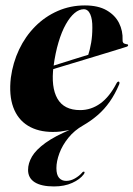

<svg xmlns="http://www.w3.org/2000/svg" viewBox="-20 -477 492 708"><path d="M99.5 -199 98.5 -210Q134 -221.5 171.8 -233.2Q209.5 -245 247.2 -257Q285 -269 320 -279.5L303.5 -268Q312 -294.5 316.2 -319.8Q320.5 -345 320.5 -374.5Q321 -406 312.8 -424.5Q304.5 -443 289 -443Q272 -443 255 -428.8Q238 -414.5 222.8 -387.5Q207.5 -360.5 195.8 -321.2Q184 -282 177.5 -233Q167.5 -155.5 191.8 -113.2Q216 -71 275.5 -71Q316 -71 350 -95.5Q384 -120 410 -170.5Q412 -174 414 -175.2Q416 -176.5 418 -176Q420 -175.5 420.5 -172.8Q421 -170 419.5 -166Q404 -129.5 384.5 -101.8Q365 -74 340.5 -52.8Q316 -31.5 286.5 -14.5Q254.5 3.5 232.2 31Q210 58.5 199 88.2Q188 118 188 143Q188 167.5 197.8 178.8Q207.5 190 224 190Q240.5 190 256.2 181Q272 172 282.5 160Q284.5 157 287 156.2Q289.5 155.5 291 156.5Q292 157.5 291.8 159.5Q291.5 161.5 289 165.5Q275 184.5 246.2 197.5Q217.5 210.5 179 210.5Q132.5 210.5 108 195Q83.5 179.5 83.5 149.5Q83.5 125 98 100.2Q112.5 75.5 147.2 50.2Q182 25 243 -0.5L245 1Q215.5 6.5 203.2 8Q191 9.5 174.5 9.5Q120.5 9.5 83 -13.5Q45.5 -36.5 29 -81.2Q12.5 -126 20 -190.5Q27.5 -246 50.5 -294.5Q73.5 -343 109.8 -379.5Q146 -416 192.8 -436.5Q239.5 -457 293 -457Q342 -457 373.2 -439Q404.5 -421 419 -392Q433.5 -363 432 -329.5Q431.5 -323 434.5 -319.2Q437.5 -315.5 446.5 -314Q450 -314 451.2 -312.8Q452.5 -311.5 452.5 -310Q452.5 -309 451.5 -307.5Q450.5 -306 446.5 -304.5Q429 -299 390.8 -287.2Q352.5 -275.5 303 -260.5Q253.5 -245.5 200.5 -229.5Q147.5 -213.5 99.5 -199Z"/></svg>

Font: Fraunces 120pt
Style: Bold Italic
Weight: 700
Italic angle: -16°
Version: Version 1.000;[b76b70a41]